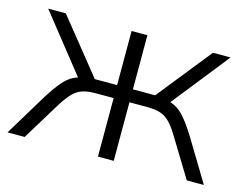

<svg xmlns="http://www.w3.org/2000/svg" viewBox="-74 -600 914 716"><g transform="rotate(15 383.0 -242.5)"><path d="M4 0 102 -162Q127 -202 146.5 -225Q166 -248 186.5 -258.5Q207 -269 235 -272L215 -253L31 -485H99L267 -276H353V-485H414V-276H500L667 -485H735L551 -253L531 -272Q559 -269 579.5 -258.5Q600 -248 619.5 -225Q639 -202 664 -162L762 0H696L605 -149Q587 -179 570.5 -196Q554 -213 533.5 -219.5Q513 -226 482 -226H414V0H353V-226H284Q254 -226 233.5 -219.5Q213 -213 196.5 -196Q180 -179 161 -149L70 0Z"/></g></svg>

Font: Nunito Sans 12pt Light
Style: Regular
Weight: 300
Designer: Vernon Adams
Foundry: Vernon Adams
Version: Version 3.101;gftools[0.9.27]